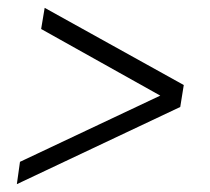

<svg xmlns="http://www.w3.org/2000/svg" viewBox="-20 -539 536 490"><path d="M440 -266 23 -69 31 -126 389 -295 85 -465 94 -519 449 -322Z"/></svg>

Font: Georama Expanded Light
Style: Italic
Weight: 300
Width: 7
Italic angle: -9°
Designer: Jean-Baptiste Levee
Foundry: Production Type
Version: Version 1.000